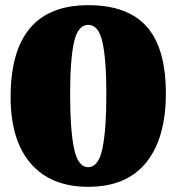

<svg xmlns="http://www.w3.org/2000/svg" viewBox="-20 -700 682 742"><path d="M621 -339Q621 -166 545 -72Q469 22 321 22Q177 22 99 -68Q21 -158 21 -325Q21 -680 321 -680Q474 -680 547.5 -596.5Q621 -513 621 -339ZM391 -334Q391 -470 376 -537Q361 -604 321 -604Q281 -604 266 -537Q251 -470 251 -334Q251 -200 266 -127Q281 -54 321 -54Q361 -54 376 -127Q391 -200 391 -334Z"/></svg>

Font: Sansita Black
Style: Regular
Weight: 900
Designer: Pablo Cosgaya
Foundry: Omnibus-Type
Version: Version 1.006; ttfautohint (v1.5)